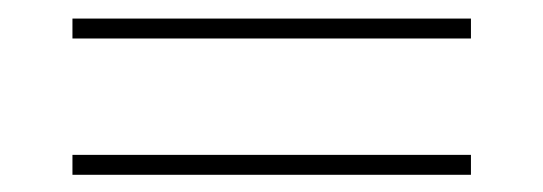

<svg xmlns="http://www.w3.org/2000/svg" viewBox="-20 -492 600 212"><path d="M60 -449.5V-471.5H500V-449.5ZM60 -299V-321H500V-299Z"/></svg>

Font: BodoniModa 10 Custom
Style: Regular
Weight: 400
Designer: Owen Earl
Foundry: indestructible type
Version: Version 2.005